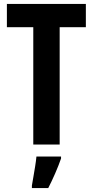

<svg xmlns="http://www.w3.org/2000/svg" viewBox="-20 -785 471 975"><path d="M283 -51H149V-647H15V-765H416V-647H283ZM290 20Q277 57 260 96Q243 135 225 170H142V157Q145 140 149.5 113.5Q154 87 158.5 59.5Q163 32 165 10H290Z"/></svg>

Font: Noto Sans Tamil UI ExtraCondensed
Style: Bold
Weight: 700
Width: 2
Designer: Jelle Bosma - Monotype Design Team
Foundry: Monotype Imaging Inc.
Version: Version 2.004; ttfautohint (v1.8.4.7-5d5b)